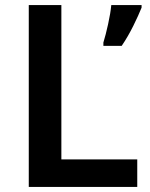

<svg xmlns="http://www.w3.org/2000/svg" viewBox="-20 -734 590 754"><path d="M93 0V-714H221V-108H519V0ZM536 -704Q524 -674 503.5 -632.5Q483 -591 458 -554H386V-567Q395 -596 404.5 -639Q414 -682 417 -714H536Z"/></svg>

Font: Noto Sans Gurmukhi UI SemiBold
Style: Regular
Weight: 600
Designer: Jelle Bosma - Monotype Design Team
Foundry: Monotype Imaging Inc.
Version: Version 2.004; ttfautohint (v1.8.4.7-5d5b)